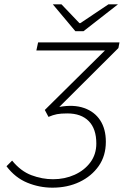

<svg xmlns="http://www.w3.org/2000/svg" viewBox="-20 -855 572 887"><path d="M222 12Q162 12 106 -11Q50 -34 10 -87L36 -113Q76 -64 125.5 -45.5Q175 -27 225 -27Q279 -27 324.5 -47.5Q370 -68 397.5 -105Q425 -142 425 -192Q425 -260 390 -295.5Q355 -331 291 -331Q261 -331 243 -327.5Q225 -324 204 -315L187 -347L465 -622H148L156 -659H532L527 -633L254 -361Q320 -373 368.5 -356Q417 -339 443 -299Q469 -259 469 -200Q469 -135 436 -88Q403 -41 347.5 -14.5Q292 12 222 12ZM328 -711 224 -835H264L347 -748H351L481 -835H525L366 -711Z"/></svg>

Font: Source Sans 3 Light
Style: Italic
Weight: 300
Italic angle: -11°
Designer: Paul D. Hunt
Foundry: Adobe
Version: Version 3.046;hotconv 1.0.118;makeotfexe 2.5.65603